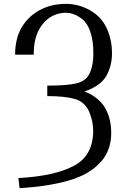

<svg xmlns="http://www.w3.org/2000/svg" viewBox="-20 -779 640 991"><path d="M554 -94Q554 -162 526 -216Q494 -276 416 -307Q499 -335 528.5 -387Q558 -439 558 -503Q558 -578 529 -637Q500 -696 442 -727.5Q384 -759 321 -759Q243 -759 183.5 -726Q124 -693 91 -636Q58 -579 58 -497H154Q154 -567 175.5 -614Q197 -661 235 -687Q273 -713 321 -713Q357 -713 393 -689Q429 -665 445.5 -617Q462 -569 462 -503Q462 -444 444 -403Q426 -362 377.5 -349.5Q329 -337 224 -337V-283Q314 -283 365.5 -268.5Q417 -254 440 -203Q461 -153 461 -103Q460 24 363 76Q263 130 75 140L81 192Q226 184 334 153Q442 122 500 57Q554 -2 554 -94Z"/></svg>

Font: LXGW Marker Gothic
Style: Regular
Weight: 400
Version: Version 1.001